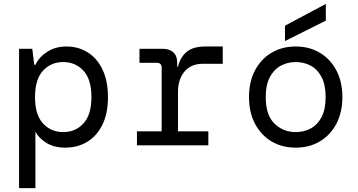

<svg xmlns="http://www.w3.org/2000/svg" viewBox="-20 -747 1840 987"><path d="M78 220V-496H146L156 -414H162Q181 -454 223 -481Q265 -508 322 -508Q382 -508 430.5 -478Q479 -448 507 -389.5Q535 -331 535 -247Q535 -164 506.5 -106Q478 -48 428.5 -18Q379 12 315 12Q258 12 218.5 -12.5Q179 -37 162 -70V220ZM305 -68Q368 -68 409 -112.5Q450 -157 450 -248Q450 -339 409 -383.5Q368 -428 305 -428Q242 -428 201 -383.5Q160 -339 160 -248Q160 -157 201 -112.5Q242 -68 305 -68Z M684 0V-72H811V-399Q811 -424 787 -424H697V-496H818Q851 -496 871 -478Q891 -460 891 -425V-404H895Q907 -454 940.5 -481Q974 -508 1034 -508H1125V-419H1022Q961 -419 928 -378.5Q895 -338 895 -275V-72H1051V0Z M1500 12Q1430 12 1376 -20Q1322 -52 1291 -110.5Q1260 -169 1260 -248Q1260 -327 1291 -385.5Q1322 -444 1376 -476Q1430 -508 1500 -508Q1570 -508 1624 -476Q1678 -444 1709 -385.5Q1740 -327 1740 -248Q1740 -169 1709 -110.5Q1678 -52 1624 -20Q1570 12 1500 12ZM1500 -68Q1543 -68 1578 -87Q1613 -106 1633.5 -146Q1654 -186 1654 -248Q1654 -310 1633.5 -350Q1613 -390 1578 -409Q1543 -428 1500 -428Q1458 -428 1423 -409Q1388 -390 1367 -350Q1346 -310 1346 -248Q1346 -155 1391 -111.5Q1436 -68 1500 -68ZM1445 -536V-615L1655 -727V-641Z"/></svg>

Font: DM Mono
Style: Regular
Weight: 400
Designer: Colophon Foundry
Foundry: Colophon Foundry
Version: Version 1.000; ttfautohint (v1.8.2.53-6de2)